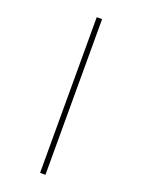

<svg xmlns="http://www.w3.org/2000/svg" viewBox="-188 -883 897 1210"><g transform="rotate(20 260.0 -278.0)"><path d="M242 244H278V-800H242Z"/></g></svg>

Font: Noto Sans Malayalam Condensed ExtraLight
Style: Regular
Weight: 200
Width: 3
Designer: Jelle Bosma - Monotype Design Team
Foundry: Monotype Imaging Inc.
Version: Version 2.104